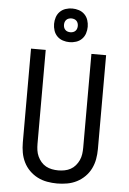

<svg xmlns="http://www.w3.org/2000/svg" viewBox="-64 -1026 727 1080"><g transform="rotate(5 300.0 -486.0)"><path d="M300 8Q272 8 243.5 3Q215 -2 189.5 -15Q164 -28 143.5 -48.5Q123 -69 110.5 -94.5Q98 -120 93 -148Q88 -176 88 -205V-735H171V-205Q171 -187 173.5 -169Q176 -151 183.5 -134.5Q191 -118 203 -104Q215 -90 230.5 -81.5Q246 -73 264 -69.5Q282 -66 300 -66Q318 -66 336 -69.5Q354 -73 369.5 -81.5Q385 -90 397 -104Q409 -118 416.5 -134.5Q424 -151 426.5 -169Q429 -187 429 -205V-735H512V-205Q512 -176 507 -148Q502 -120 489.5 -94.5Q477 -69 456.5 -48.5Q436 -28 410.5 -15Q385 -2 356.5 3Q328 8 300 8ZM300 -790Q281 -790 262.5 -796Q244 -802 230.5 -815.5Q217 -829 211 -847.5Q205 -866 205 -885Q205 -904 211 -922.5Q217 -941 230.5 -954.5Q244 -968 262.5 -974Q281 -980 300 -980Q319 -980 337.5 -974Q356 -968 369.5 -954.5Q383 -941 389 -922.5Q395 -904 395 -885Q395 -866 389 -847.5Q383 -829 369.5 -815.5Q356 -802 337.5 -796Q319 -790 300 -790ZM300 -846Q308 -846 315.5 -848.5Q323 -851 328.5 -856.5Q334 -862 336.5 -869.5Q339 -877 339 -885Q339 -893 336.5 -900.5Q334 -908 328.5 -913.5Q323 -919 315.5 -921.5Q308 -924 300 -924Q292 -924 284.5 -921.5Q277 -919 271.5 -913.5Q266 -908 263.5 -900.5Q261 -893 261 -885Q261 -877 263.5 -869.5Q266 -862 271.5 -856.5Q277 -851 284.5 -848.5Q292 -846 300 -846Z"/></g></svg>

Font: Iosevka SS04 Extended
Style: Regular
Weight: 400
Width: 7
Monospace: yes
Designer: Belleve Invis
Foundry: Belleve Invis
Version: Version 19.0.0; ttfautohint (v1.8.4)